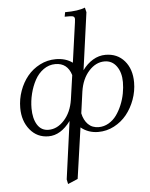

<svg xmlns="http://www.w3.org/2000/svg" viewBox="-66 -799 906 1156"><g transform="rotate(-5 387.0 -221.5)"><path d="M50.8 -178.2Q50.8 -231 68.6 -280.8Q86.4 -330.6 117.4 -368.4Q148.4 -406.2 193.4 -429.2Q238.3 -452.1 289.1 -452.1Q349.1 -452.1 390.1 -421.9L423.8 -662.1Q425.8 -675.8 425.8 -682.1Q425.8 -693.4 418.9 -697.8Q412.1 -702.1 395 -702.1H365.2L370.1 -729Q450.2 -729 491.2 -746.1L498 -717.8L450.2 -371.1Q477.1 -408.7 513.2 -430.4Q549.3 -452.1 589.8 -452.1Q661.1 -452.1 704.1 -402.3Q747.1 -352.5 747.1 -272Q747.1 -219.2 728.8 -168.7Q710.4 -118.2 679.2 -79.3Q647.9 -40.5 602.8 -16.8Q557.6 6.8 506.8 6.8Q446.8 6.8 401.9 -29.8L357.9 277.8L297.9 303.2L292 274.9L339.8 -74.2Q280.3 6.8 206.1 6.8Q137.2 6.8 94 -46.1Q50.8 -99.1 50.8 -178.2ZM118.2 -169.9Q118.2 -108.4 141.8 -70.3Q165.5 -32.2 210 -32.2Q262.2 -32.2 304.7 -78.9Q347.2 -125.5 358.9 -201.2L379.9 -348.1Q356.9 -422.9 284.2 -422.9Q245.1 -422.9 212.6 -399.7Q180.2 -376.5 160.2 -339.4Q140.1 -302.2 129.2 -258.3Q118.2 -214.4 118.2 -169.9ZM414.1 -113.8Q422.9 -71.8 447.8 -46.9Q472.7 -22 512.2 -22Q543.9 -22 572 -38.3Q600.1 -54.7 619.4 -81.3Q638.7 -107.9 652.8 -141.8Q667 -175.8 673.6 -211.2Q680.2 -246.6 680.2 -279.8Q680.2 -337.9 653.1 -375.5Q626 -413.1 580.1 -413.1Q527.8 -413.1 485.6 -366.5Q443.4 -319.8 432.1 -244.1Z"/></g></svg>

Font: Dihjauti S
Style: Italic
Weight: 400
Italic angle: -9°
Designer: T. Christopher White
Version: Version 3.0.0